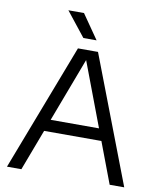

<svg xmlns="http://www.w3.org/2000/svg" viewBox="-100 -1024 918 1103"><g transform="rotate(10 359.0 -473.0)"><path d="M17 0 300.5 -740H417.5L701 0H616L351.5 -700.5H365.5L101 0ZM168.5 -239.5 189 -308.5H529L549 -239.5ZM321 -804 208.5 -946H299.5L398 -804Z"/></g></svg>

Font: Encode Sans SC SemiExpanded
Style: Regular
Weight: 400
Width: 6
Designer: Multiple Designers
Foundry: Impallari Type
Version: Version 3.002